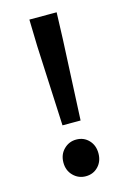

<svg xmlns="http://www.w3.org/2000/svg" viewBox="-107 -724 530 789"><g transform="rotate(-15 157.5 -329.0)"><path d="M119 -215 103 -556 100 -670H216L212 -556L196 -215ZM158 12Q127 12 105 -10Q83 -32 83 -66Q83 -100 105 -122Q127 -144 158 -144Q190 -144 211 -122Q232 -100 232 -66Q232 -32 211 -10Q190 12 158 12Z"/></g></svg>

Font: Source Sans Pro SemiBold
Style: Regular
Weight: 600
Designer: Paul D. Hunt
Foundry: Adobe Systems Incorporated
Version: Version 2.045;hotconv 1.0.109;makeotfexe 2.5.65596